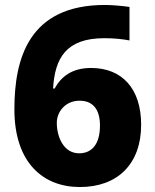

<svg xmlns="http://www.w3.org/2000/svg" viewBox="-20 -744 623 774"><path d="M38 -303C38 -89 153 10 302 10C454 10 549 -83 549 -241C549 -387 472 -470 347 -470C269 -470 226 -434 200 -387H194C201 -509 246 -590 400 -590C444 -590 475 -586 502 -581V-716C476 -720 431 -724 403 -724C96 -724 38 -508 38 -303ZM299 -126C237 -126 209 -191 209 -249C209 -293 243 -338 301 -338C357 -338 383 -300 383 -238C383 -161 349 -126 299 -126Z"/></svg>

Font: Noto Sans Lao ExtraBold
Style: Regular
Weight: 800
Designer: Monotype Design Team
Foundry: Monotype Imaging Inc.
Version: Version 2.003